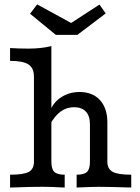

<svg xmlns="http://www.w3.org/2000/svg" viewBox="-20 -838 625 858"><path d="M131.7 -115.3V-495Q131.7 -533.7 107.3 -549.9Q83 -566 25 -566V-623.3Q65.9 -620.8 106.6 -620.8Q165.5 -620.8 209.6 -632.1V-115.3Q209.6 -83 222.5 -70.1Q235.5 -57.3 269.1 -57.3V0Q257.8 -0.8 246.4 -0.8Q214.7 -3.2 170.1 -3.2Q106.4 -3.2 58.8 -0.8L25 0V-57.3Q85.4 -57.3 108.5 -69.8Q131.7 -82.3 131.7 -115.3ZM381.9 -115.3V-283.5Q381.9 -320 363.4 -339.5Q344.9 -358.9 311 -358.9Q277.5 -358.9 250.7 -339.3Q223.9 -319.6 201.8 -279.1L203.9 -342.8Q219.5 -382.2 255 -404.5Q290.5 -426.9 335.6 -426.9Q393.8 -426.9 426.8 -390.6Q459.8 -354.3 459.8 -290.6V-115.3Q459.8 -83.1 483.4 -70.2Q506.9 -57.3 566.5 -57.3V0Q454.1 -3.2 422 -3.2Q397.5 -3.2 322.4 0V-57.3Q356 -57.3 369 -70.1Q381.9 -83 381.9 -115.3ZM452.4 -778.1 326 -682.3H229.2L114.3 -776.6L146 -818.4L327.3 -719.2L272 -718.6L424.5 -817.6Z"/></svg>

Font: Playfair Micro SmCond SmLight
Style: Regular
Weight: 360
Width: 4
Designer: Claus Eggers Sørensen
Foundry: Claus Eggers Sørensen
Version: Version 2.100;Glyphs 3.2 (3219)